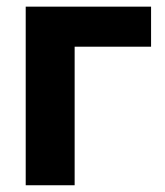

<svg xmlns="http://www.w3.org/2000/svg" viewBox="-20 -549 488 569"><path d="M427.7 -529.3V-410.6H201.2V0H56.2V-529.3Z"/></svg>

Font: Inter 24pt
Style: Bold
Weight: 700
Designer: Rasmus Andersson
Foundry: rsms
Version: Version 4.001;git-66647c0bb